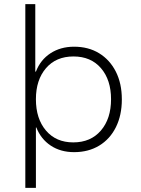

<svg xmlns="http://www.w3.org/2000/svg" viewBox="-20 -725 677 925"><path d="M102 180V-705H150V-380H153Q175 -437 223.5 -468.5Q272 -500 337 -500Q406 -500 457.5 -468.5Q509 -437 538 -380Q567 -323 567 -246Q567 -170 538.5 -112.5Q510 -55 458 -23.5Q406 8 337 8Q272 8 224.5 -23.5Q177 -55 155 -111H153V180ZM333 -39Q417 -39 466 -96Q515 -153 515 -247Q515 -340 466.5 -396.5Q418 -453 334 -453Q250 -453 201.5 -396.5Q153 -340 153 -247Q153 -153 201.5 -96Q250 -39 333 -39Z"/></svg>

Font: Nunito Sans 7pt ExtraLight
Style: Regular
Weight: 250
Designer: Vernon Adams
Foundry: Vernon Adams
Version: Version 3.101;gftools[0.9.27]